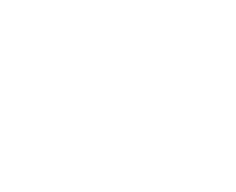

<svg xmlns="http://www.w3.org/2000/svg" viewBox="-20 -470 540 440"><path d="M100 -250Q100 -250 100 -250Q100 -250 100 -250Q100 -250 100 -250Q100 -250 100 -250Q100 -250 100 -250Q100 -250 100 -250Q100 -250 100 -250Q100 -250 100 -250Q100 -250 100 -250Q100 -250 100 -250Q100 -250 100 -250Q100 -250 100 -250ZM300 -50Q300 -50 300 -50Q300 -50 300 -50Q300 -50 300 -50Q300 -50 300 -50Q300 -50 300 -50Q300 -50 300 -50Q300 -50 300 -50Q300 -50 300 -50Q300 -50 300 -50Q300 -50 300 -50Q300 -50 300 -50Q300 -50 300 -50ZM200 -150Q200 -150 200 -150Q200 -150 200 -150Q200 -150 200 -150Q200 -150 200 -150Q200 -150 200 -150Q200 -150 200 -150Q200 -150 200 -150Q200 -150 200 -150Q200 -150 200 -150Q200 -150 200 -150Q200 -150 200 -150Q200 -150 200 -150ZM200 -250Q200 -250 200 -250Q200 -250 200 -250Q200 -250 200 -250Q200 -250 200 -250Q200 -250 200 -250Q200 -250 200 -250Q200 -250 200 -250Q200 -250 200 -250Q200 -250 200 -250Q200 -250 200 -250Q200 -250 200 -250Q200 -250 200 -250ZM200 -350Q200 -350 200 -350Q200 -350 200 -350Q200 -350 200 -350Q200 -350 200 -350Q200 -350 200 -350Q200 -350 200 -350Q200 -350 200 -350Q200 -350 200 -350Q200 -350 200 -350Q200 -350 200 -350Q200 -350 200 -350Q200 -350 200 -350ZM300 -450Q300 -450 300 -450Q300 -450 300 -450Q300 -450 300 -450Q300 -450 300 -450Q300 -450 300 -450Q300 -450 300 -450Q300 -450 300 -450Q300 -450 300 -450Q300 -450 300 -450Q300 -450 300 -450Q300 -450 300 -450Q300 -450 300 -450ZM400 -350Q400 -350 400 -350Q400 -350 400 -350Q400 -350 400 -350Q400 -350 400 -350Q400 -350 400 -350Q400 -350 400 -350Q400 -350 400 -350Q400 -350 400 -350Q400 -350 400 -350Q400 -350 400 -350Q400 -350 400 -350Q400 -350 400 -350ZM400 -250Q400 -250 400 -250Q400 -250 400 -250Q400 -250 400 -250Q400 -250 400 -250Q400 -250 400 -250Q400 -250 400 -250Q400 -250 400 -250Q400 -250 400 -250Q400 -250 400 -250Q400 -250 400 -250Q400 -250 400 -250Q400 -250 400 -250ZM400 -150Q400 -150 400 -150Q400 -150 400 -150Q400 -150 400 -150Q400 -150 400 -150Q400 -150 400 -150Q400 -150 400 -150Q400 -150 400 -150Q400 -150 400 -150Q400 -150 400 -150Q400 -150 400 -150Q400 -150 400 -150Q400 -150 400 -150ZM200 -450Q200 -450 200 -450Q200 -450 200 -450Q200 -450 200 -450Q200 -450 200 -450Q200 -450 200 -450Q200 -450 200 -450Q200 -450 200 -450Q200 -450 200 -450Q200 -450 200 -450Q200 -450 200 -450Q200 -450 200 -450Q200 -450 200 -450ZM200 -50Q200 -50 200 -50Q200 -50 200 -50Q200 -50 200 -50Q200 -50 200 -50Q200 -50 200 -50Q200 -50 200 -50Q200 -50 200 -50Q200 -50 200 -50Q200 -50 200 -50Q200 -50 200 -50Q200 -50 200 -50Q200 -50 200 -50Z"/></svg>

Font: TINY 5x3
Style: Regular
Weight: 400
Designer: Jack Halten Fahnestock
Foundry: Velvetyne Type Foundry
Version: Version 1.002